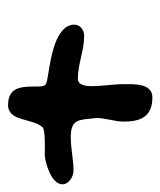

<svg xmlns="http://www.w3.org/2000/svg" viewBox="20 -636 406 487"><g transform="rotate(90 223.5 -392.0)"><path d="M226 -575C190 -575 193 -526 193 -501C193 -475 198 -449 198 -422C198 -409 197 -386 179 -386C142 -386 108 -402 70 -402C56 -402 42 -392 42 -377C42 -329 131 -317 160 -312C199 -305 199 -310 199 -273C199 -239 203 -209 246 -209C289 -209 279 -274 303 -297C310 -304 366 -302 373 -302C391 -303 447 -318 447 -347C447 -363 427 -375 413 -375C385 -375 356 -368 328 -368C280 -368 284 -389 279 -431C277 -447 288 -481 288 -501C288 -545 276 -575 226 -575Z"/></g></svg>

Font: ChillLongCangKaiShu Bold
Style: Regular
Weight: 700
Version: Version 3.500;Glyphs 3.1.1 (3135)